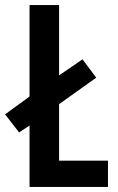

<svg xmlns="http://www.w3.org/2000/svg" viewBox="-35 -734 462 754"><path d="M81 0V-241L40 -214L-15 -285L81 -355V-714H197V-438L289 -501L343 -429L197 -325V-103H389V0Z"/></svg>

Font: Noto Sans Lao ExtraCondensed SemiBold
Style: Regular
Weight: 600
Width: 2
Designer: Monotype Design Team
Foundry: Monotype Imaging Inc.
Version: Version 2.003; ttfautohint (v1.8.4.7-5d5b)